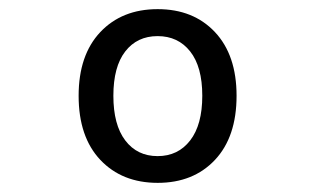

<svg xmlns="http://www.w3.org/2000/svg" viewBox="-20 -729 690 420"><path d="M325 -329Q247 -329 199.5 -379.2Q152 -429.5 152 -519.5Q152 -608.5 199.4 -658.8Q246.8 -709 324.9 -709Q403 -709 450.2 -658.8Q497.5 -608.5 497.5 -519.5Q497.5 -429.5 450.2 -379.2Q402.9 -329 325 -329ZM324.8 -387.5Q369.5 -387.5 396 -421.8Q422.5 -456 422.5 -519.5Q422.5 -583 396 -616.5Q369.5 -650 324.8 -650Q280 -650 254 -616.5Q228 -583 228 -519.5Q228 -456 254 -421.8Q280 -387.5 324.8 -387.5Z"/></svg>

Font: Azeret Mono Thin
Style: Regular
Weight: 100
Designer: Martin Vácha
Foundry: Displaay
Version: Version 1.002